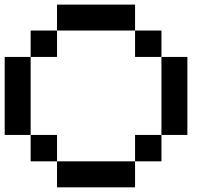

<svg xmlns="http://www.w3.org/2000/svg" viewBox="-20 -797 929 817"><path d="M222.7 0Q222.7 -27.3 222.7 -110.4Q305.7 -110.4 554.7 -110.4Q554.7 -83 554.7 0Q471.7 0 222.7 0ZM110.4 -110.4Q110.4 -138.7 110.4 -222.7Q138.7 -222.7 222.7 -222.7Q222.7 -194.3 222.7 -110.4Q194.3 -110.4 110.4 -110.4ZM554.7 -110.4Q554.7 -138.7 554.7 -222.7Q583 -222.7 667 -222.7Q667 -194.3 667 -110.4Q638.7 -110.4 554.7 -110.4ZM0 -222.7Q0 -305.7 0 -554.7Q27.3 -554.7 110.4 -554.7Q110.4 -471.7 110.4 -222.7Q83 -222.7 0 -222.7ZM667 -222.7Q667 -305.7 667 -554.7Q694.3 -554.7 777.3 -554.7Q777.3 -471.7 777.3 -222.7Q750 -222.7 667 -222.7ZM110.4 -554.7Q110.4 -583 110.4 -667Q138.7 -667 222.7 -667Q222.7 -638.7 222.7 -554.7Q194.3 -554.7 110.4 -554.7ZM554.7 -554.7Q554.7 -583 554.7 -667Q583 -667 667 -667Q667 -638.7 667 -554.7Q638.7 -554.7 554.7 -554.7ZM222.7 -667Q222.7 -694.3 222.7 -777.3Q305.7 -777.3 554.7 -777.3Q554.7 -750 554.7 -667Q493.2 -667 305.7 -667Q285.2 -667 222.7 -667Z"/></svg>

Font: Ingsat TST_CRD
Style: Regular
Weight: 300
Designer: Tofik Waleny
Version: 1.0